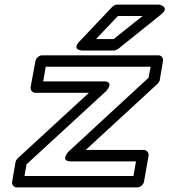

<svg xmlns="http://www.w3.org/2000/svg" viewBox="-20 -795 741 840"><path d="M290 -89H575L564 -25H87L96 -76L445 -397C445 -397 483 -439 434 -439H169L180 -503H639L630 -455L279 -131C279 -131 241 -89 290 -89ZM355 -139 669 -428C674 -433 678 -439 679 -445L693 -528C695 -539 688 -553 673 -553H164C153 -553 138 -543 135 -528L114 -414C112 -403 120 -389 135 -389H369L58 -103C53 -98 49 -92 48 -86L33 0C31 11 39 25 54 25H580C591 25 607 15 610 0L630 -114C632 -125 624 -139 609 -139ZM496 -725H604L477 -624H400ZM492 -775C486 -775 477 -771 471 -765L328 -614C291 -575 340 -574 340 -574H478C483 -574 491 -577 497 -581L685 -732C726 -765 676 -775 676 -775Z"/></svg>

Font: Asimov
Style: XWidOuIt
Weight: 500
Designer: Google
Version: Version 2.000980; 2014